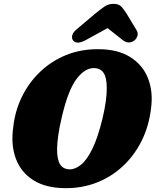

<svg xmlns="http://www.w3.org/2000/svg" viewBox="-20 -969 811 1001"><path d="M494.5 -712.5Q595.5 -712 660.2 -670.8Q725 -629.5 752 -559.8Q779 -490 767.5 -404.5Q756.5 -310.5 717.8 -233.5Q679 -156.5 618.8 -101Q558.5 -45.5 482 -16.2Q405.5 13 318 12Q217.5 11 153.2 -30Q89 -71 62.5 -142.2Q36 -213.5 49 -305.5Q58 -390 94 -464Q130 -538 188.8 -594.2Q247.5 -650.5 324.8 -682Q402 -713.5 494.5 -712.5ZM342 -86Q372 -85.5 402.8 -110.5Q433.5 -135.5 462 -194Q490.5 -252.5 514.5 -351.5Q526.5 -402 531.8 -441.8Q537 -481.5 536.5 -511Q536.5 -563.5 520.8 -587.8Q505 -612 474 -614Q425 -617 380 -558.5Q335 -500 302 -357.5Q289.5 -305 283.8 -264Q278 -223 277.5 -192Q277.5 -136.5 293.5 -111.8Q309.5 -87 342 -86ZM429 -761Q381 -734.5 361.5 -757.5Q353 -768 356.5 -784.2Q360 -800.5 381.5 -818L477 -898.5Q504 -920.5 524.8 -934.8Q545.5 -949 572 -949Q598.5 -949 612 -935Q625.5 -921 639.5 -898.5L691 -813.5Q701.5 -796 696.2 -781Q691 -766 680 -757.5Q650 -736 618.5 -761L541 -822.5Z"/></svg>

Font: Fraunces 72pt S100 Black
Style: Italic
Weight: 900
Italic angle: -16°
Version: Version 1.000; ttfautohint (v1.8.3)